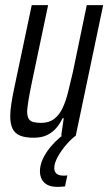

<svg xmlns="http://www.w3.org/2000/svg" viewBox="-20 -530 423 750"><path d="M111 8Q78 8 58 -0.5Q38 -9 29 -27.5Q20 -46 20 -76Q20 -96 24 -123Q28 -150 35 -183L104 -510H168L104 -206Q96 -167 91.5 -140Q87 -113 86 -96Q86 -77 91.5 -67Q97 -57 109.5 -53.5Q122 -50 141 -50Q171 -50 191 -65Q211 -80 224 -107Q237 -134 246 -170.5Q255 -207 265 -250L319 -510H383L276 0H219L229 -68H224Q214 -46 199 -29Q184 -12 163 -2Q142 8 111 8ZM205 200Q180 200 165 192Q150 184 143 170Q136 156 136 139Q136 103 163.5 62.5Q191 22 236 -10L276 0Q259 12 239.5 34.5Q220 57 206 82Q192 107 192 127Q192 140 200.5 148Q209 156 229 156Q232 156 234.5 156Q237 156 243 155L234 198Q227 199 219.5 199.5Q212 200 205 200Z"/></svg>

Font: Saira ExtraCondensed
Style: Italic
Weight: 400
Width: 2
Italic angle: -12°
Designer: Hector Gatti with collaboration of the Omnibus-Type team
Foundry: Omnibus-Type
Version: Version 1.101